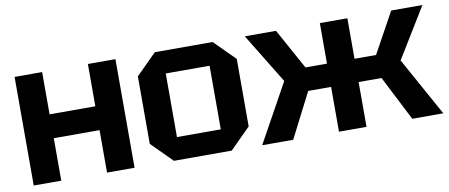

<svg xmlns="http://www.w3.org/2000/svg" viewBox="-55 -767 2281 975"><g transform="rotate(-10 1085.0 -280.0)"><path d="M52 0V-560H194V-342H430V-560H572V0H430V-219H194V0Z M669 -106V-454L775 -560H1073L1179 -454V-106L1073 0H775ZM811 -116H1037V-444H811Z M1768 0H1626V-231H1508L1390 0H1230L1397 -302L1239 -560H1400L1515 -351H1626V-560H1768V-351H1879L1994 -560H2155L1997 -302L2164 0H2004L1886 -231H1768Z"/></g></svg>

Font: Tektur SemiBold
Style: Regular
Weight: 600
Designer: Adam Jagosz
Foundry: Adam Jagosz
Version: Version 1.005;gftools[0.9.30]